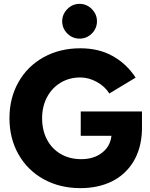

<svg xmlns="http://www.w3.org/2000/svg" viewBox="-20 -962 774 994"><path d="M29 -350Q29 -455 76 -537.5Q123 -620 206.5 -666Q290 -712 396 -712Q493 -712 565 -671Q637 -630 682 -560L546 -478Q523 -515 481 -538Q439 -561 396 -561Q339 -561 294 -534Q249 -507 223.5 -459Q198 -411 198 -350Q198 -288 223 -240Q248 -192 294 -165Q340 -138 401 -138Q465 -138 508 -171Q551 -204 557 -259H398V-385H715V-289Q712 -193 670.5 -125Q629 -57 558.5 -22.5Q488 12 396 12Q290 12 206.5 -34Q123 -80 76 -162.5Q29 -245 29 -350ZM302 -852Q302 -888 328.5 -915Q355 -942 392 -942Q429 -942 455.5 -915Q482 -888 482 -852Q482 -815 455.5 -788.5Q429 -762 392 -762Q355 -762 328.5 -788.5Q302 -815 302 -852Z"/></svg>

Font: Oak Sans ExtraBold
Style: Regular
Weight: 800
Designer: Erik Kennedy, Walven
Foundry: Erik Kennedy, Walven
Version: Version 1.000